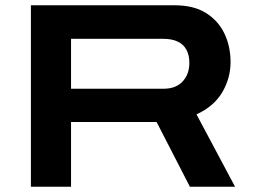

<svg xmlns="http://www.w3.org/2000/svg" viewBox="-20 -707 960 727"><path d="M97 0V-687H641Q714 -687 760.5 -657.5Q807 -628 830 -579.5Q853 -531 853 -472Q853 -411 821.5 -357.5Q790 -304 724 -274L870 0H699L573 -245H249V0ZM249 -371H599Q646 -371 671.5 -398.5Q697 -426 697 -469Q697 -498 686 -518.5Q675 -539 653 -549.5Q631 -560 599 -560H249Z"/></svg>

Font: Archivo SemiBold Expanded SemiBold
Style: Regular
Weight: 600
Width: 7
Version: Version 2.001